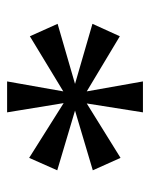

<svg xmlns="http://www.w3.org/2000/svg" viewBox="39 -839 422 540"><g transform="rotate(-90 250.0 -569.0)"><path d="M204 -378 229 -536 76 -441 41 -519 209 -569 41 -619 76 -698 230 -601 204 -760H291L263 -602L418 -696L453 -618L284 -569L453 -520L418 -443L263 -536L291 -378Z"/></g></svg>

Font: Noto Serif Armenian
Style: Regular
Weight: 400
Designer: Monotype Design Team
Foundry: Monotype Imaging Inc.
Version: Version 2.007